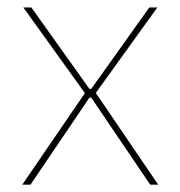

<svg xmlns="http://www.w3.org/2000/svg" viewBox="-20 -506 494 526"><path d="M41 0 215 -254.5V-247.5L44 -485.5H66L225 -262.5H230L389 -485.5H411L240 -248V-255L413.5 0H391.5L230 -238.5H225L63.5 0Z"/></svg>

Font: Anek Gujarati Thin
Style: Regular
Weight: 250
Version: Version 1.003